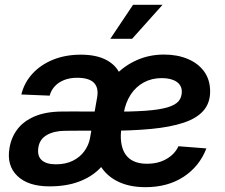

<svg xmlns="http://www.w3.org/2000/svg" viewBox="-20 -776 945 808"><path d="M188 8.3Q98.6 8.3 53 -35.6Q7.3 -79.6 20 -153.3Q27.3 -198.2 53.5 -232.4Q79.6 -266.6 126.2 -286.4Q172.9 -306.2 240.7 -306.6Q266.6 -307.1 290.8 -306.9Q314.9 -306.6 341.6 -306.6Q368.2 -306.6 401.4 -306.6L391.6 -226.1Q357.9 -226.1 323 -226.1Q288.1 -226.1 255.4 -225.6Q209 -225.6 178 -208.3Q147 -190.9 141.6 -156.2Q135.7 -120.6 155 -102.5Q174.3 -84.5 215.3 -84.5Q256.3 -84.5 286.6 -99.6Q316.9 -114.7 335.2 -140.1Q353.5 -165.5 358.9 -195.3L388.7 -365.7Q396 -406.7 375.2 -427.7Q354.5 -448.7 304.2 -448.7Q274.9 -448.7 251.2 -439.7Q227.5 -430.7 211.4 -413.8Q195.3 -397 189 -373.5L69.8 -378.4Q82 -428.2 116.5 -465.8Q150.9 -503.4 203.1 -524.7Q255.4 -545.9 320.3 -545.9Q384.8 -545.9 426.5 -524.2Q468.3 -502.4 485.6 -463.1Q502.9 -423.8 494.1 -371.1L457.5 -149.9L449.2 -146.5Q433.1 -100.1 398.4 -65.4Q363.8 -30.8 311 -11.2Q258.3 8.3 188 8.3ZM591.8 11.7Q519 11.7 467.8 -16.4Q416.5 -44.4 391.6 -98.6Q366.7 -152.8 372.1 -230.5Q375.5 -299.3 399.4 -357.2Q423.3 -415 463.1 -457.3Q502.9 -499.5 555.7 -522.9Q608.4 -546.4 670.4 -546.4Q726.6 -546.4 770.5 -527.8Q814.5 -509.3 839.4 -474.6Q864.3 -439.9 864.3 -391.1Q864.3 -342.8 836.4 -310.5Q808.6 -278.3 753.2 -259.8Q697.8 -241.2 616 -233.4Q534.2 -225.6 425.8 -225.6L439 -305.7Q531.2 -305.7 590.8 -309.8Q650.4 -314 684.1 -324Q717.8 -334 731.4 -350.1Q745.1 -366.2 745.1 -390.1Q745.1 -417.5 722.4 -432.4Q699.7 -447.3 660.6 -447.3Q618.7 -447.3 585.2 -429.2Q551.8 -411.1 530 -377.9Q508.3 -344.7 500.5 -299.3Q497.1 -279.3 494.1 -261.5Q491.2 -243.7 489.7 -229.2Q488.3 -214.8 488.3 -204.6Q488.3 -146 516.1 -116.5Q543.9 -86.9 598.6 -86.9Q646 -86.9 680.9 -107.2Q715.8 -127.4 731 -160.6L848.6 -151.4Q819.3 -75.7 752.7 -32Q686 11.7 591.8 11.7ZM444.3 -612.8 540 -755.9H664.1L536.1 -612.8Z"/></svg>

Font: Inter 20pt SemiBold
Style: Italic
Weight: 600
Italic angle: -9.3988°
Version: Version 4.001;git-66647c0bb